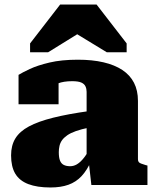

<svg xmlns="http://www.w3.org/2000/svg" viewBox="-20 -818 692 849"><path d="M375 -327V-254Q340 -247 316 -238.5Q292 -230 277 -219.5Q262 -209 254 -197.5Q246 -186 243 -172.5Q240 -159 240 -145Q240 -121 245.5 -107.5Q251 -94 262.5 -88.5Q274 -83 290 -83Q305 -83 318.5 -90.5Q332 -98 346 -114Q360 -130 375 -157L385 -110Q365 -65 340.5 -39Q316 -13 282.5 -1Q249 11 203 11Q144 11 105 -4Q66 -19 47.5 -50Q29 -81 29 -131Q29 -175 48 -206Q67 -237 108 -259Q149 -281 215 -297.5Q281 -314 375 -327ZM384 0 372 -106 363 -101V-412Q363 -425 358 -436Q353 -447 339.5 -453Q326 -459 299 -459Q261 -459 236 -449Q211 -439 203 -427Q192 -431 188.5 -438.5Q185 -446 190 -454.5Q195 -463 207 -468.5Q219 -474 239 -473V-357H62V-487Q78 -497 112 -513Q146 -529 199 -541.5Q252 -554 324 -554Q388 -554 437.5 -542.5Q487 -531 521 -508.5Q555 -486 572.5 -452Q590 -418 590 -372V-114Q590 -106 593.5 -101.5Q597 -97 604.5 -94.5Q612 -92 624 -88L632 -86V0ZM407 -798H246L113 -626V-587H193L369 -696H273L452 -587H540V-626Z"/></svg>

Font: Roboto Serif 20pt Black
Style: Regular
Weight: 900
Version: Version 1.008